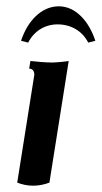

<svg xmlns="http://www.w3.org/2000/svg" viewBox="-20 -587 324 612"><path d="M163.6 -509.3C206.1 -509.3 242.4 -488.3 261.2 -451.2L283.9 -457C263.7 -519 221.4 -566.9 167.5 -566.9C111.6 -566.9 67.6 -519.5 47.1 -457L69.8 -451.2C88.1 -487.5 122.8 -509.3 163.6 -509.3ZM137.5 -4.9 199 -392.6C187 -390.4 157 -387.7 145.5 -387.7C126.5 -387.7 93.3 -390.6 76.9 -392.6L73 -368.2C83.7 -368.2 89.4 -360.4 89.4 -348.6L34.9 -4.9C50.5 1.2 67.6 4.9 85.2 4.9C102.8 4.9 120.1 1.7 137.5 -4.9Z"/></svg>

Font: RisaltypS01
Style: Medium
Weight: 500
Italic angle: -9°
Designer: gluk
Foundry: gluk
Version: Version 0.24